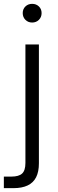

<svg xmlns="http://www.w3.org/2000/svg" viewBox="-44 -757 303 997"><path d="M-24 220V160H15Q54 160 71 144Q88 128 88 89V-526H158V91Q158 135 143.5 163.5Q129 192 99.5 206Q70 220 26 220ZM123 -640Q102 -640 88 -654Q74 -668 74 -689Q74 -710 88 -723.5Q102 -737 123 -737Q144 -737 158 -723.5Q172 -710 172 -689Q172 -668 158 -654Q144 -640 123 -640Z"/></svg>

Font: DM Sans 9pt Light
Style: Regular
Weight: 300
Version: Version 4.004;gftools[0.9.30]